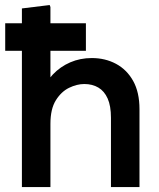

<svg xmlns="http://www.w3.org/2000/svg" viewBox="-20 -754 641 774"><path d="M68.3 0V-720L180.3 -733.7L183.3 -725.7V-376.3L146.7 -378Q163 -422 193 -453.7Q223 -485.3 263.2 -502.7Q303.3 -520 350 -520Q404 -520 447.7 -496.7Q491.3 -473.3 516.8 -427.7Q542.3 -382 542.3 -313.7V0H427.3V-279.3Q427.3 -327 414 -356.8Q400.7 -386.7 376.5 -401Q352.3 -415.3 319.7 -415.3Q290 -415.3 258.5 -400Q227 -384.7 205.2 -349.8Q183.3 -315 183.3 -254.7V0ZM1 -549.3V-660.3H326.3V-549.3Z"/></svg>

Font: Fustat
Style: Regular
Weight: 400
Designer: Mohamed Gaber, Khaled Hosny, Laura Garcia Mut
Foundry: Kief Type Foundry, Alif Type Foundry, Hard Type Foundry
Version: Version 1.007